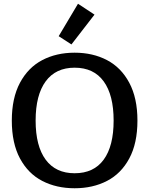

<svg xmlns="http://www.w3.org/2000/svg" viewBox="-20 -990 796 1024"><path d="M293 -797 396 -970 484 -912 361 -753ZM43 -347Q43 -467 86.5 -548.5Q130 -630 205.5 -669.5Q281 -709 378 -709Q475 -709 550.5 -669.5Q626 -630 669.5 -548.5Q713 -467 713 -347Q713 -226 669.5 -145Q626 -64 550.5 -25Q475 14 378 14Q281 14 205.5 -25Q130 -64 86.5 -145Q43 -226 43 -347ZM586 -347Q586 -483 533 -556Q480 -629 378 -629Q277 -629 223.5 -556Q170 -483 170 -347Q170 -211 223.5 -138.5Q277 -66 378 -66Q480 -66 533 -138.5Q586 -211 586 -347Z"/></svg>

Font: MaitreeSemiBold
Style: Regular
Weight: 600
Designer: CadsonDemak Team
Foundry: CadsonDemak
Version: Version 1.000